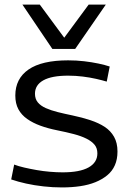

<svg xmlns="http://www.w3.org/2000/svg" viewBox="-20 -810 567 840"><path d="M29 -25 42 -90Q60 -83 86 -77Q112 -71 140.5 -66Q169 -61 198.5 -58.5Q228 -56 254 -56Q329 -56 367.5 -77.5Q406 -99 406 -139Q406 -162 393.5 -177Q381 -192 358 -203.5Q335 -215 302.5 -223.5Q270 -232 230 -240Q190 -248 157 -260Q124 -272 99 -289.5Q74 -307 60.5 -332Q47 -357 47 -392Q47 -466 105 -506Q163 -546 278 -546Q315 -546 348.5 -542Q382 -538 410.5 -532Q439 -526 460 -519L447 -453Q427 -459 400.5 -465Q374 -471 342.5 -475Q311 -479 278 -479Q206 -479 169.5 -458.5Q133 -438 133 -400Q133 -377 145.5 -362Q158 -347 180.5 -337Q203 -327 233 -319.5Q263 -312 297 -305Q340 -296 376 -284Q412 -272 438 -255Q464 -238 479 -211.5Q494 -185 494 -147Q494 -113 482.5 -87Q471 -61 449 -43Q427 -25 397.5 -13Q368 -1 331 4.5Q294 10 251 10Q211 10 170.5 5.5Q130 1 94 -7Q58 -15 29 -25ZM443 -790 309 -596H209L78 -790H154L261 -645L368 -790Z"/></svg>

Font: Georama SemiExpanded
Style: Regular
Weight: 400
Width: 6
Designer: Jean-Baptiste Levee
Foundry: Production Type
Version: Version 1.001